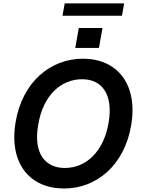

<svg xmlns="http://www.w3.org/2000/svg" viewBox="-20 -1075 815 1105"><path d="M694.6 -1055.4H352.3L339.8 -984.4H681.8ZM433.6 -913.7 413 -799H549.4L570 -913.7ZM735.1 -355.1C774.9 -594.5 651.3 -737.2 457.7 -737.2C269.5 -737.2 108 -602.3 69.6 -371.1C30.2 -132.5 153.4 9.9 348.7 9.9C535.2 9.9 696.4 -123.9 735.1 -355.1ZM605.5 -371.1C577.4 -202.1 475.5 -108.3 353 -108.3C239.3 -108.3 171.5 -192.8 199.6 -355.1C226.6 -524.1 329.2 -619 452.4 -619C566.8 -619 632.1 -532.7 605.5 -371.1Z"/></svg>

Font: TID UI Semi Bold
Style: Italic
Weight: 600
Italic angle: -9.39999°
Designer: The TID Project Authors
Foundry: Bakken & Bæck
Version: Version 1.001;hotconv 1.0.109;makeotfexe 2.5.65596